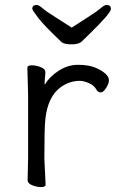

<svg xmlns="http://www.w3.org/2000/svg" viewBox="-20 -749 470 779"><path d="M271 -637Q306 -660 340 -681.5Q374 -703 389 -716Q404 -729 412 -729Q430 -729 430 -712.5Q430 -696 344 -612Q324 -593 312 -581Q300 -569 270.5 -569Q241 -569 230 -578Q160 -644 135.5 -676Q111 -708 111 -713Q111 -729 129 -729Q137 -729 152 -716Q167 -703 201.5 -681.5Q236 -660 271 -637ZM92 -18 94 -106V-367L91 -474Q91 -484 109 -484Q127 -484 145.5 -476.5Q164 -469 164 -457.5Q164 -446 162.5 -434Q161 -422 161 -405Q181 -438 218 -462Q255 -486 296 -486Q337 -486 363 -476Q389 -466 405.5 -452Q422 -438 422 -424Q422 -410 410.5 -392Q399 -374 388.5 -374Q378 -374 372 -384Q362 -403 340.5 -412Q319 -421 304 -421Q262 -421 226 -395Q174 -357 164 -266Q160 -230 160 -106L165 0Q165 10 147 10Q129 10 110.5 2.5Q92 -5 92 -18Z"/></svg>

Font: Moon Stars Kai T
Style: Regular
Weight: 400
Designer: GuiWonder
Version: Version 1.101